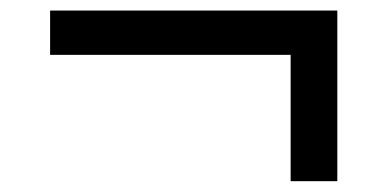

<svg xmlns="http://www.w3.org/2000/svg" viewBox="-20 -442 730 364"><path d="M531 -98.5V-338H75V-422H619.5V-98.5Z"/></svg>

Font: Encode Sans SemiExpanded Medium
Style: Regular
Weight: 500
Width: 6
Designer: Multiple Designers
Foundry: Impallari Type
Version: Version 3.002